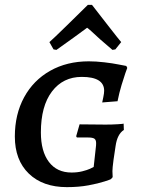

<svg xmlns="http://www.w3.org/2000/svg" viewBox="-20 -760 581 789"><path d="M41 -199Q41 -290 79 -360Q117 -430 186 -469Q255 -508 345 -508Q374 -508 408.5 -504Q443 -500 467.5 -495Q492 -490 499 -489L503 -481Q501 -476 495 -459Q489 -442 479.5 -410.5Q470 -379 463 -344L400 -339Q401 -344 404.5 -360.5Q408 -377 408 -387Q408 -444 316 -444Q239 -444 193.5 -384Q148 -324 148 -216Q148 -138 181 -94.5Q214 -51 274 -51Q298 -51 318 -56Q338 -61 350 -66.5Q362 -72 365 -74L374 -156Q375 -162 375 -172Q375 -185 368 -190Q361 -195 342 -195H296L293 -200L307 -249L414 -248Q440 -248 464 -249.5Q488 -251 488 -252L489 -226Q462 -209 455 -160Q451 -137 446.5 -103Q442 -69 442 -57L443 -32L436 -24Q436 -23 410 -14.5Q384 -6 344 1.5Q304 9 255 9Q156 9 98.5 -46.5Q41 -102 41 -199ZM341 -740H358Q375 -718 422.5 -657Q470 -596 478 -587L454 -557L442 -555L392 -598Q345 -642 338 -646L282 -605L212 -555L200 -557L183 -587Q194 -596 256.5 -657Q319 -718 341 -740Z"/></svg>

Font: Alegreya SC Medium
Style: Italic
Weight: 500
Italic angle: -7°
Designer: Juan Pablo del Peral
Foundry: Huerta Tipografica
Version: Version 2.007; ttfautohint (v1.6)